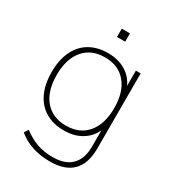

<svg xmlns="http://www.w3.org/2000/svg" viewBox="-212 -838 1050 1152"><g transform="rotate(30 313.0 -262.0)"><path d="M90.8 118.2 109.4 89.8Q160.2 127.9 207.5 144Q254.9 160.2 316.4 160.2Q400.4 160.2 444.3 115.7Q488.3 71.3 488.3 -12.7V-166H502Q485.4 -93.8 429.7 -52.7Q374 -11.7 293 -11.7Q218.8 -11.7 165 -43.5Q111.3 -75.2 83 -135.7Q54.7 -196.3 54.7 -279.3Q54.7 -362.3 83 -422.9Q111.3 -483.4 165 -515.1Q218.8 -546.9 293 -546.9Q374 -546.9 429.7 -505.9Q485.4 -464.8 502 -391.6H488.3V-539.1H521.5V-18.6Q521.5 85.9 469.2 138.7Q417 191.4 313.5 191.4Q246.1 191.4 190.9 173.3Q135.7 155.3 90.8 118.2ZM488.3 -279.3Q488.3 -390.6 435.5 -453.1Q382.8 -515.6 289.1 -515.6Q195.3 -515.6 142.6 -453.1Q89.8 -390.6 89.8 -279.3Q89.8 -168 142.6 -105.5Q195.3 -43 289.1 -43Q382.8 -43 435.5 -105.5Q488.3 -168 488.3 -279.3ZM289.1 -714.8H345.7V-657.2H289.1Z"/></g></svg>

Font: Min Sans VF VF
Style: Regular
Weight: 400
Designer: Jinseong-Kim, NotoSansCJK, Nunito
Foundry: Jinseong-Kim
Version: Version 1.420;Glyphs 3.1.2 (3151)